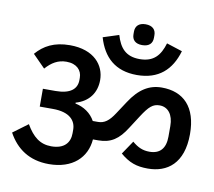

<svg xmlns="http://www.w3.org/2000/svg" viewBox="-91 -999 1205 1081"><g transform="rotate(10 511.5 -459.0)"><path d="M656 -775C696 -775 715 -795 715 -827V-842C715 -873 696 -894 656 -894C617 -894 598 -873 598 -842V-827C598 -795 617 -775 656 -775ZM656 -604C780 -604 851 -670 883 -780L793 -809C772 -738 736 -695 656 -695C576 -695 541 -738 520 -809L430 -780C462 -670 532 -604 656 -604ZM255 -24C391 -24 468 -100 476 -204H506C578 -204 622 -234 666 -304L713 -377C753 -439 775 -458 813 -458C861 -458 892 -419 892 -354V-293C892 -225 860 -191 801 -191C763 -191 735 -203 702 -231L650 -154C701 -111 743 -96 808 -96C919 -96 1009 -160 1009 -328C1009 -483 932 -559 808 -559C736 -559 679 -524 627 -444L579 -371C549 -325 523 -306 487 -306H457C434 -348 393 -376 344 -386V-391C418 -412 458 -467 458 -540C458 -624 396 -704 257 -704C167 -704 109 -672 65 -621L136 -549C170 -587 205 -609 254 -609C313 -609 343 -575 343 -533V-520C343 -469 306 -436 221 -436H149V-334H224C321 -334 357 -290 357 -238V-218C357 -165 326 -125 251 -125C187 -125 145 -159 106 -226L21 -163C68 -77 143 -24 255 -24Z"/></g></svg>

Font: IBM Plex Devanagari Medium
Style: Regular
Weight: 600
Designer: Mike Abbink, Paul van der Laan, Pieter van Rosmalen, Erin McLaughlin
Foundry: Bold Monday
Version: Version 1.0